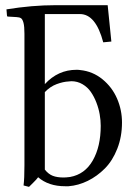

<svg xmlns="http://www.w3.org/2000/svg" viewBox="-20 -708 531 740"><path d="M152.8 -353V-54.2Q167 -36.6 183.6 -30.3Q200.2 -23.9 225.1 -23.9Q234.4 -23.9 250 -25.9Q307.1 -36.1 337.6 -89.6Q368.2 -143.1 368.2 -223.1Q368.2 -244.1 364.3 -266.8Q360.4 -289.6 351.6 -312.5Q342.8 -335.4 330.1 -353.8Q317.4 -372.1 297.9 -383.5Q278.3 -395 254.9 -395Q249 -395 244.1 -394Q223.6 -393.1 198.5 -383.8Q173.3 -374.5 152.8 -353ZM74.2 -70.8V-578.1Q74.2 -606 70.6 -619.9Q66.9 -633.8 61 -637.7Q55.2 -641.6 43.9 -642.1Q38.6 -642.6 28.1 -643.1Q17.6 -643.6 12.2 -644Q8.8 -644 7.8 -645Q7.8 -645.5 7.3 -646.7Q6.8 -647.9 6.8 -648.9Q6.3 -652.8 5.9 -660.4Q5.4 -668 4.9 -671.9Q103.5 -688 193.8 -688H395Q397.5 -664.6 402.1 -617.9Q406.7 -571.3 409.2 -547.9Q404.3 -547.4 393.6 -546.4Q382.8 -545.4 377.9 -544.9Q349.1 -653.8 288.1 -653.8H152.8V-383.8Q203.6 -439 274.9 -439Q284.2 -439 289.1 -438Q337.4 -433.1 374.8 -402.6Q412.1 -372.1 431.2 -328.1Q450.2 -284.2 450.2 -235.8Q450.2 -181.2 432.1 -135Q414.1 -88.9 384.3 -58.8Q354.5 -28.8 318.4 -11Q282.2 6.8 244.1 9.8H231Q167 9.8 127 -24.9Q121.6 -17.1 107.4 -3.2Q93.3 10.7 91.8 12.2Q88.4 11.2 81.3 9.5Q74.2 7.8 70.8 6.8Q74.2 -20 74.2 -70.8Z"/></svg>

Font: Common Serif
Style: Regular
Weight: 400
Designer: Philipp H. Poll, Khaled Hosny
Foundry: Stefan Peev, Context Ltd.
Version: Version 1.026